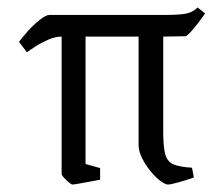

<svg xmlns="http://www.w3.org/2000/svg" viewBox="-20 -485 594 514"><path d="M112 -445H421Q460 -445 478 -448.5Q496 -452 509 -465L529 -449Q523 -440 512 -425.5Q501 -411 490.5 -399.5Q480 -388 476 -388L417 -387V-132Q417 -89 423 -70Q429 -51 445.5 -44.5Q462 -38 494 -36L499 -10Q477 -2 456.5 3.5Q436 9 430 9Q419 9 400 -8.5Q381 -26 366 -51Q351 -76 351 -98V-387H209V-46L248 -35V-4Q244 -3 227.5 0Q211 3 194.5 6Q178 9 174 9Q171 9 164 3Q157 -3 151 -9.5Q145 -16 145 -20V-387Q128 -387 109.5 -379Q91 -371 75.5 -361Q60 -351 52 -345L31 -373Q38 -383 53.5 -400.5Q69 -418 86 -431.5Q103 -445 112 -445Z"/></svg>

Font: Grenze Gotisch Light
Style: Regular
Weight: 300
Designer: Renata Polastri
Foundry: Omnibus-Type
Version: Version 1.001